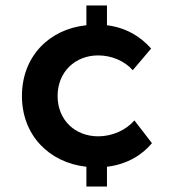

<svg xmlns="http://www.w3.org/2000/svg" viewBox="-20 -600 636 700"><path d="M370 -580H295V-508C159 -494 60 -394 60 -250C60 -107 159 -7 295 8V80H370V8C444 -1 498 -35 534 -78L470 -161C440 -126 390 -103 338 -103C254 -103 190 -162 190 -250C190 -338 254 -398 338 -398C388 -398 435 -377 464 -344L531 -423C492 -467 440 -499 370 -508Z"/></svg>

Font: Gully SemiBold
Style: Regular
Weight: 600
Designer: jaikishan Patel
Foundry: MagicType
Version: Version 1.000;Glyphs 3.2 (3242)